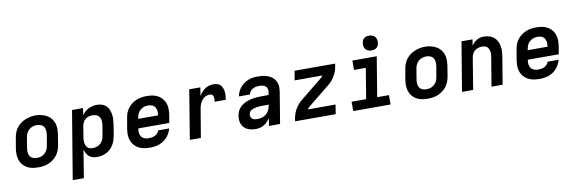

<svg xmlns="http://www.w3.org/2000/svg" viewBox="-61 -1297 6123 2039"><g transform="rotate(-10 3000.0 -277.5)"><path d="M255 8Q223 8 192 2.5Q161 -3 134.5 -18Q108 -33 89 -56Q70 -79 60.5 -108Q51 -137 50.5 -169Q50 -201 55 -233L74 -343Q78 -371 88.5 -398Q99 -425 116.5 -448.5Q134 -472 158.5 -490Q183 -508 210 -519Q237 -530 264.5 -535.5Q292 -541 321 -541Q353 -541 383.5 -533.5Q414 -526 440.5 -511.5Q467 -497 486 -474Q505 -451 515 -422Q525 -393 525 -361Q525 -329 520 -297L502 -187Q497 -159 487 -132Q477 -105 459 -81.5Q441 -58 417 -40Q393 -22 366 -11Q339 0 311 4Q283 8 255 8ZM257 -93Q272 -93 287 -95.5Q302 -98 316 -105Q330 -112 342.5 -122.5Q355 -133 363.5 -146.5Q372 -160 377 -174.5Q382 -189 384 -203L403 -313Q406 -337 405 -360Q404 -383 392.5 -401.5Q381 -420 360 -428.5Q339 -437 316 -437Q294 -437 271.5 -430Q249 -423 231.5 -407Q214 -391 204 -370Q194 -349 191 -327L173 -217Q169 -194 170 -171Q171 -148 182 -129.5Q193 -111 213.5 -102Q234 -93 257 -93Z M591 205 713 -530H832L820 -453Q833 -474 851.5 -490.5Q870 -507 892 -518Q914 -529 937 -533.5Q960 -538 983 -538Q1011 -538 1037 -529.5Q1063 -521 1081.5 -503Q1100 -485 1110 -460Q1120 -435 1124 -408.5Q1128 -382 1126 -353.5Q1124 -325 1120 -297L1102 -187Q1097 -162 1089.5 -137Q1082 -112 1068 -89Q1054 -66 1034.5 -47Q1015 -28 991 -15.5Q967 -3 941.5 2.5Q916 8 891 8Q867 8 844.5 2Q822 -4 804.5 -18.5Q787 -33 776.5 -53Q766 -73 760 -95L711 205ZM859 -93Q881 -93 903.5 -100Q926 -107 943.5 -123Q961 -139 971 -160Q981 -181 984 -203L1003 -313Q1006 -336 1005 -359Q1004 -382 993 -400.5Q982 -419 961.5 -428Q941 -437 918 -437Q898 -437 877.5 -431.5Q857 -426 840 -412.5Q823 -399 813.5 -379.5Q804 -360 801 -340L783 -230Q780 -214 779 -198Q778 -182 780 -167Q782 -152 787.5 -137.5Q793 -123 803 -112.5Q813 -102 828 -97.5Q843 -93 859 -93Z M1460 8Q1436 8 1412 5Q1388 2 1366 -5.5Q1344 -13 1325 -25.5Q1306 -38 1291 -55Q1276 -72 1266.5 -93Q1257 -114 1253 -137Q1249 -160 1250 -184.5Q1251 -209 1255 -233L1274 -343Q1278 -371 1288 -398Q1298 -425 1316 -448.5Q1334 -472 1358 -490Q1382 -508 1409 -519Q1436 -530 1464.5 -534Q1493 -538 1520 -538Q1552 -538 1583 -532.5Q1614 -527 1640.5 -512Q1667 -497 1686 -474Q1705 -451 1715 -422Q1725 -393 1725 -361Q1725 -329 1720 -297L1706 -215H1372Q1368 -192 1370 -169Q1372 -146 1384 -128Q1396 -110 1416.5 -101.5Q1437 -93 1460 -93Q1477 -93 1494.5 -95.5Q1512 -98 1528.5 -105.5Q1545 -113 1558 -126.5Q1571 -140 1576 -158H1695Q1685 -120 1662.5 -87Q1640 -54 1606.5 -31.5Q1573 -9 1535 -0.5Q1497 8 1460 8ZM1389 -315H1603Q1607 -338 1605 -360.5Q1603 -383 1592 -401.5Q1581 -420 1561 -428.5Q1541 -437 1518 -437Q1503 -437 1488 -434.5Q1473 -432 1459 -425Q1445 -418 1432.5 -407.5Q1420 -397 1411.5 -383.5Q1403 -370 1398 -355.5Q1393 -341 1391 -327Z M1890 0 1977 -530H2097L2082 -439Q2095 -461 2111.5 -479.5Q2128 -498 2148.5 -512Q2169 -526 2192.5 -532Q2216 -538 2239 -538Q2261 -538 2281 -532Q2301 -526 2314.5 -511.5Q2328 -497 2335 -477.5Q2342 -458 2344.5 -438Q2347 -418 2345 -396Q2343 -374 2340 -353H2220Q2221 -362 2222 -371.5Q2223 -381 2222.5 -390Q2222 -399 2220 -407.5Q2218 -416 2213 -423Q2208 -430 2200 -433.5Q2192 -437 2182 -437Q2166 -437 2150 -432.5Q2134 -428 2120.5 -418Q2107 -408 2096.5 -394.5Q2086 -381 2078.5 -366Q2071 -351 2066.5 -335.5Q2062 -320 2060 -304L2009 0Z M2601 8Q2578 8 2554.5 4Q2531 0 2511 -9.5Q2491 -19 2475.5 -35Q2460 -51 2451.5 -72Q2443 -93 2441.5 -116.5Q2440 -140 2444 -164Q2448 -192 2462 -218.5Q2476 -245 2499.5 -264Q2523 -283 2550.5 -294.5Q2578 -306 2606.5 -312.5Q2635 -319 2663 -321.5Q2691 -324 2719 -324H2796L2802 -356Q2805 -374 2800 -391Q2795 -408 2782 -418.5Q2769 -429 2752 -433Q2735 -437 2716 -437Q2699 -437 2681 -434Q2663 -431 2646 -421.5Q2629 -412 2617 -397Q2605 -382 2602 -364H2483Q2488 -389 2499 -413.5Q2510 -438 2527.5 -459Q2545 -480 2567.5 -496Q2590 -512 2615 -521.5Q2640 -531 2665.5 -534.5Q2691 -538 2716 -538Q2738 -538 2759.5 -536Q2781 -534 2801.5 -528.5Q2822 -523 2840.5 -514Q2859 -505 2874.5 -492Q2890 -479 2901 -462Q2912 -445 2917.5 -424.5Q2923 -404 2922.5 -382.5Q2922 -361 2919 -339L2863 0H2743L2757 -83Q2744 -63 2727 -45.5Q2710 -28 2690 -15.5Q2670 -3 2647 2.5Q2624 8 2602 8Q2602 8 2602 8Q2602 8 2602 8ZM2636 -93Q2660 -93 2685 -100Q2710 -107 2730.5 -124Q2751 -141 2762.5 -164.5Q2774 -188 2778 -213L2780 -223H2719Q2708 -223 2697 -222.5Q2686 -222 2675 -221.5Q2664 -221 2653 -219Q2642 -217 2631.5 -214.5Q2621 -212 2610 -208Q2599 -204 2589 -198Q2579 -192 2572.5 -182Q2566 -172 2564 -161Q2561 -146 2565.5 -132Q2570 -118 2580.5 -108.5Q2591 -99 2606 -96Q2621 -93 2636 -93Z M3025 0 3030 -33Q3035 -59 3044 -84Q3053 -109 3067 -132.5Q3081 -156 3100 -177Q3119 -198 3140 -215L3360 -393Q3370 -401 3379 -410Q3388 -419 3396 -429H3096L3113 -530H3550L3545 -497Q3541 -471 3531.5 -446Q3522 -421 3508 -397.5Q3494 -374 3475.5 -353Q3457 -332 3435 -315L3215 -137Q3205 -129 3196 -120Q3187 -111 3179 -101H3479L3463 0Z M3652 0V-101H3809L3863 -429H3736V-530H3999L3928 -101H4055V0ZM3956 -600Q3937 -600 3919.5 -607Q3902 -614 3891 -628Q3880 -642 3877.5 -661Q3875 -680 3878 -699Q3880 -713 3887 -725Q3894 -737 3905 -745.5Q3916 -754 3929.5 -757Q3943 -760 3956 -760Q3975 -760 3993 -753Q4011 -746 4021.5 -732Q4032 -718 4035 -699Q4038 -680 4035 -661Q4033 -647 4026 -635Q4019 -623 4007.5 -614.5Q3996 -606 3982.5 -603Q3969 -600 3956 -600Z M4455 8Q4423 8 4392 2.5Q4361 -3 4334.5 -18Q4308 -33 4289 -56Q4270 -79 4260.5 -108Q4251 -137 4250.5 -169Q4250 -201 4255 -233L4274 -343Q4278 -371 4288.5 -398Q4299 -425 4316.5 -448.5Q4334 -472 4358.5 -490Q4383 -508 4410 -519Q4437 -530 4464.5 -535.5Q4492 -541 4521 -541Q4553 -541 4583.5 -533.5Q4614 -526 4640.5 -511.5Q4667 -497 4686 -474Q4705 -451 4715 -422Q4725 -393 4725 -361Q4725 -329 4720 -297L4702 -187Q4697 -159 4687 -132Q4677 -105 4659 -81.5Q4641 -58 4617 -40Q4593 -22 4566 -11Q4539 0 4511 4Q4483 8 4455 8ZM4457 -93Q4472 -93 4487 -95.5Q4502 -98 4516 -105Q4530 -112 4542.5 -122.5Q4555 -133 4563.5 -146.5Q4572 -160 4577 -174.5Q4582 -189 4584 -203L4603 -313Q4606 -337 4605 -360Q4604 -383 4592.5 -401.5Q4581 -420 4560 -428.5Q4539 -437 4516 -437Q4494 -437 4471.5 -430Q4449 -423 4431.5 -407Q4414 -391 4404 -370Q4394 -349 4391 -327L4373 -217Q4369 -194 4370 -171Q4371 -148 4382 -129.5Q4393 -111 4413.5 -102Q4434 -93 4457 -93Z M4825 0 4913 -530H5032L5021 -463Q5033 -480 5047.5 -495Q5062 -510 5080 -520.5Q5098 -531 5117.5 -534.5Q5137 -538 5156 -538Q5185 -538 5212.5 -530Q5240 -522 5261 -505Q5282 -488 5295 -463.5Q5308 -439 5313.5 -412Q5319 -385 5318 -355.5Q5317 -326 5312 -297L5263 0H5143L5195 -313Q5197 -328 5198 -343Q5199 -358 5196.5 -372Q5194 -386 5187.5 -399Q5181 -412 5170.5 -421Q5160 -430 5146 -433.5Q5132 -437 5117 -437Q5097 -437 5076.5 -431Q5056 -425 5039.5 -411.5Q5023 -398 5013.5 -379Q5004 -360 5001 -340L4945 0Z M5660 8Q5636 8 5612 5Q5588 2 5566 -5.5Q5544 -13 5525 -25.5Q5506 -38 5491 -55Q5476 -72 5466.5 -93Q5457 -114 5453 -137Q5449 -160 5450 -184.5Q5451 -209 5455 -233L5474 -343Q5478 -371 5488 -398Q5498 -425 5516 -448.5Q5534 -472 5558 -490Q5582 -508 5609 -519Q5636 -530 5664.5 -534Q5693 -538 5720 -538Q5752 -538 5783 -532.5Q5814 -527 5840.5 -512Q5867 -497 5886 -474Q5905 -451 5915 -422Q5925 -393 5925 -361Q5925 -329 5920 -297L5906 -215H5572Q5568 -192 5570 -169Q5572 -146 5584 -128Q5596 -110 5616.5 -101.5Q5637 -93 5660 -93Q5677 -93 5694.5 -95.5Q5712 -98 5728.5 -105.5Q5745 -113 5758 -126.5Q5771 -140 5776 -158H5895Q5885 -120 5862.5 -87Q5840 -54 5806.5 -31.5Q5773 -9 5735 -0.5Q5697 8 5660 8ZM5589 -315H5803Q5807 -338 5805 -360.5Q5803 -383 5792 -401.5Q5781 -420 5761 -428.5Q5741 -437 5718 -437Q5703 -437 5688 -434.5Q5673 -432 5659 -425Q5645 -418 5632.5 -407.5Q5620 -397 5611.5 -383.5Q5603 -370 5598 -355.5Q5593 -341 5591 -327Z"/></g></svg>

Font: Iosevka Curly Extended Oblique
Style: Bold
Weight: 700
Width: 7
Italic angle: -9°
Monospace: yes
Designer: Belleve Invis
Foundry: Belleve Invis
Version: Version 11.1.0; ttfautohint (v1.8.3)